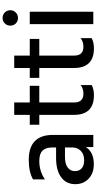

<svg xmlns="http://www.w3.org/2000/svg" viewBox="361 -1126 769 1532"><g transform="rotate(-90 746.0 -359.5)"><path d="M233 -73Q281 -73 308.5 -99.5Q336 -126 336 -169V-226H260Q204 -226 175.5 -204Q147 -182 147 -148Q147 -113 169 -93Q191 -73 233 -73ZM339 -60Q300 4 202 4Q130 4 86.5 -37.5Q43 -79 43 -143Q43 -216 98 -256.5Q153 -297 252 -297H336V-326Q336 -378 311 -404.5Q286 -431 228 -431Q147 -431 81 -386V-481Q140 -515 237 -515Q436 -515 436 -322V0H339Z M834 -13Q801 5 753 5Q596 5 596 -154V-431H517V-507H596V-631H695V-507H828V-431H695V-152Q695 -79 765 -79Q806 -79 834 -101Z M1208 -13Q1175 5 1127 5Q970 5 970 -154V-431H891V-507H970V-631H1069V-507H1202V-431H1069V-152Q1069 -79 1139 -79Q1180 -79 1208 -101Z M1419 0H1320V-507H1419ZM1431 -662Q1431 -637 1413 -619Q1395 -601 1369 -601Q1343 -601 1325.5 -618.5Q1308 -636 1308 -662Q1308 -688 1325.5 -706Q1343 -724 1369 -724Q1395 -724 1413 -706Q1431 -688 1431 -662Z"/></g></svg>

Font: Hind Vadodara Medium
Style: Regular
Weight: 500
Designer: Hitesh Malaviya
Foundry: Indian Type Foundry
Version: Version 1.001;PS 1.0;hotconv 1.0.86;makeotf.lib2.5.63406; tt